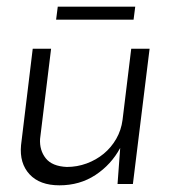

<svg xmlns="http://www.w3.org/2000/svg" viewBox="-20 -546 519 575"><path d="M378 5H332L340 -103Q313 -53 266 -22Q219 9 158 9Q99 9 68.5 -24Q38 -57 43 -111L78 -400H133L100 -130Q98 -96 117 -72Q136 -48 180 -46Q211 -46 239.5 -56.5Q268 -67 290.5 -85.5Q313 -104 328 -130Q343 -156 347 -187L373 -400H428ZM148 -487 153 -526H385L380 -487Z"/></svg>

Font: Josefin Sans
Style: Italic
Weight: 400
Italic angle: -7.5°
Designer: Santiago Orozco
Foundry: Typemade